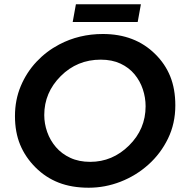

<svg xmlns="http://www.w3.org/2000/svg" viewBox="-20 -868 855 898"><path d="M624 -765H320L335 -848H639ZM395 10Q315.5 10 254.5 -13.8Q193.5 -37.5 146 -85Q98.5 -132.5 74.2 -191.2Q50 -250 50 -325Q50 -400.5 77 -465Q104 -529.5 150.5 -579Q197 -628.5 257 -660Q350 -709 461 -709Q611 -709 705.5 -615.5Q752.5 -569.5 776.2 -510.8Q800 -452 800 -375Q800 -290.5 765.8 -220Q731.5 -149.5 674 -98Q616.5 -46.5 544 -18.2Q471.5 10 395 10ZM402 -111Q506 -111 583.5 -187.5Q661 -264 661 -371Q661 -411.5 648 -450.5Q635 -489.5 609 -520.8Q583 -552 543.5 -570.5Q504 -589 451 -589Q341 -589 264 -512Q187 -435 187 -330Q187 -289.5 200.8 -250.5Q214.5 -211.5 241.5 -180Q268.5 -148.5 308.8 -129.8Q349 -111 402 -111Z"/></svg>

Font: Argentum Sans Medium
Style: Italic
Weight: 500
Italic angle: -11°
Designer: Julieta Ulanovsky (font), Cristiano Sobral (main changes and remaster)
Foundry: Julieta Ulanovsky (font), Cristiano Sobral (main changes and remaster)
Version: Version 2.007;June 15, 2022;FontCreator 14.0.0.2814 64-bit; 